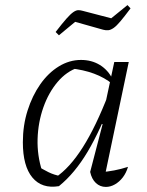

<svg xmlns="http://www.w3.org/2000/svg" viewBox="-20 -730 580 756"><path d="M212 3Q145 14 107.5 -31Q70 -76 70 -170Q70 -236 88.5 -294.5Q107 -353 138.5 -398Q170 -443 211.5 -468.5Q253 -494 299 -494Q341 -494 373.5 -474Q406 -454 424 -417L423 -399Q361 -450 256 -461L288 -464Q242 -449 206.5 -407Q171 -365 150.5 -306.5Q130 -248 128 -183Q126 -118 146 -56L123 -79Q147 -64 170 -52.5Q193 -41 221 -36L198 -31Q254 -68 306 -150Q358 -232 408 -362L425 -350Q376 -218 325 -132.5Q274 -47 212 3ZM390 -24 377 -52Q403 -54 429.5 -59Q456 -64 484 -73Q477 -49 463.5 -31.5Q450 -14 432.5 -4Q415 6 397 6Q374 6 357.5 -9.5Q341 -25 335 -53L384 -241L378 -243L430 -486H487ZM212 -591 199 -604Q226 -639 242 -657Q258 -675 269 -682.5Q280 -690 288.5 -690Q297 -690 307 -687L418 -658L482 -710L494 -697Q470 -665 454.5 -646.5Q439 -628 427.5 -620Q416 -612 406.5 -611Q397 -610 386 -613L276 -644Z"/></svg>

Font: Piazzolla 8pt ExtraLight
Style: Italic
Weight: 250
Italic angle: -11.3°
Designer: Juan Pablo del Peral
Foundry: Huerta Tipografica
Version: Version 2.001